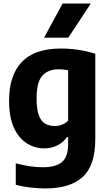

<svg xmlns="http://www.w3.org/2000/svg" viewBox="-20 -828 610 1078"><path d="M234 230Q195.5 230 151.8 225Q108 220 68.5 209.5V89Q109 100 147.5 105.5Q186 111 221.5 111Q294 111 328.2 81.5Q362.5 52 362.5 -19.5V-58H355.5Q335.5 -29 302.8 -12Q270 5 227.5 5Q176.5 5 131.8 -22.5Q87 -50 59 -109Q31 -168 31 -263Q31 -405.5 102.8 -480.5Q174.5 -555.5 322.5 -555.5Q354.5 -555.5 388.5 -552.2Q422.5 -549 455 -542.2Q487.5 -535.5 515 -526V-46.5Q515 100 445 165Q375 230 234 230ZM288 -120.5Q308.5 -120.5 328.8 -128.2Q349 -136 362.5 -151V-433.5Q352 -436 338 -437.5Q324 -439 309.5 -439Q250 -439 217.8 -403Q185.5 -367 185.5 -276Q185.5 -214.5 198 -180.8Q210.5 -147 233.5 -133.8Q256.5 -120.5 288 -120.5ZM227.5 -616.5 331.5 -808H489.5L363.5 -616.5Z"/></svg>

Font: Encode Sans SemiCondensed
Style: Bold
Weight: 700
Width: 4
Designer: Multiple Designers
Foundry: Impallari Type
Version: Version 3.002